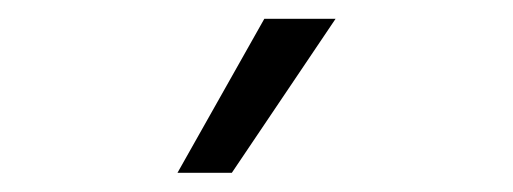

<svg xmlns="http://www.w3.org/2000/svg" viewBox="-20 -802 537 201"><path d="M165.8 -621.1 256.7 -782.3H331.3L222.7 -621.1Z"/></svg>

Font: Inter UI Light
Style: Regular
Weight: 300
Designer: Rasmus Andersson
Foundry: rsms
Version: 3.2;8d6f07862